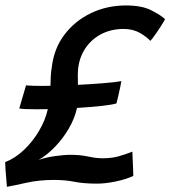

<svg xmlns="http://www.w3.org/2000/svg" viewBox="-30 -688 642 723"><path d="M-4 15.5Q-4.5 6 -6.2 -12.2Q-8 -30.5 -9.2 -49Q-10.5 -67.5 -10.5 -77.5Q27 -92 60.2 -123.5Q93.5 -155 117.2 -195.5Q141 -236 150 -277Q125.5 -276.5 105 -276.5Q59 -276.5 42.5 -279.5L68 -366.5Q88.5 -364.5 128 -364.5Q142.5 -364.5 160 -365Q160.5 -383 161.2 -400.2Q162 -417.5 165 -434.5Q173 -505 212.5 -557.2Q252 -609.5 312.5 -638.5Q373 -667.5 444.5 -667.5Q505 -667.5 541.2 -648.5Q577.5 -629.5 591.5 -616Q588.5 -609.5 577 -591.2Q565.5 -573 553.2 -555.8Q541 -538.5 536 -534Q523 -549 496.8 -564Q470.5 -579 436 -579Q385.5 -579 346.5 -557Q307.5 -535 285.2 -496Q263 -457 263 -405.5Q263 -397 263.2 -387.5Q263.5 -378 263.5 -368.5Q315 -371 360.5 -374.8Q406 -378.5 427 -382.5Q426 -375.5 422.5 -358.8Q419 -342 415 -324.8Q411 -307.5 408.5 -298.5Q389.5 -293 348.5 -288.8Q307.5 -284.5 260 -281.5Q251.5 -242.5 229.2 -204.2Q207 -166 176.8 -134.8Q146.5 -103.5 115 -85.5Q138.5 -94.5 174.2 -99.8Q210 -105 236 -105Q272 -105 302 -98.5Q332 -92 356 -92Q389.5 -92 414.5 -98.8Q439.5 -105.5 468.5 -117Q468.5 -110 469.5 -90.5Q470.5 -71 471.2 -51.8Q472 -32.5 472 -25.5Q442.5 -12 403.8 -4.2Q365 3.5 335.5 3.5Q285 3.5 250.2 -3.5Q215.5 -10.5 174 -10.5Q117.5 -10.5 70.5 0Q23.5 10.5 -4 15.5Z"/></svg>

Font: Grandstander Medium
Style: Italic
Weight: 500
Italic angle: -15°
Designer: Tyler Finck
Foundry: Etcetera Type Co
Version: Version 1.200; ttfautohint (v1.8.3)